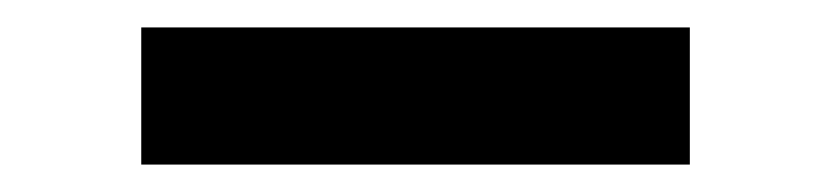

<svg xmlns="http://www.w3.org/2000/svg" viewBox="-20 -341 606 140"><path d="M83 -221H483V-321H83Z"/></svg>

Font: Mluvka SemiBold
Style: Regular
Weight: 600
Designer: Modified by Jiří Krblich, Original typeface by Gumpita Rahayu
Foundry: Gumpita Rahayu & Jiří Krblich
Version: Version 2.000;Glyphs 3.1.1 (3134)